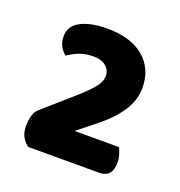

<svg xmlns="http://www.w3.org/2000/svg" viewBox="-73 -763 425 454"><g transform="rotate(20 139.5 -536.5)"><path d="M125 -700Q184 -700 217 -672Q250 -644 250 -596Q250 -565 231 -536.5Q212 -508 179 -482L134 -446H246Q249 -439 252 -430Q255 -421 255 -410Q255 -373 222 -373H44Q34 -380 28 -391Q22 -402 22 -417Q22 -451 37 -463L112 -529Q141 -555 150 -568Q159 -581 159 -593Q159 -608 147.5 -617.5Q136 -627 117 -627Q95 -627 79.5 -620.5Q64 -614 53 -606Q45 -612 39 -622.5Q33 -633 33 -648Q33 -674 58 -687Q83 -700 125 -700Z"/></g></svg>

Font: Baloo Bhai 2
Style: Bold
Weight: 700
Designer: Supriya Tembe, Noopur Datye and Ek Type
Foundry: Ek Type
Version: Version 1.640;PS 1.000;hotconv 16.6.51;makeotf.lib2.5.65220;